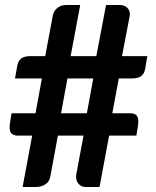

<svg xmlns="http://www.w3.org/2000/svg" viewBox="-20 -743 620 763"><path d="M325.2 -293 350.6 -431.2H248L222.7 -293ZM464.8 -520H565.4L556.6 -468.3Q553.2 -449.7 540.5 -440.4Q529.3 -431.2 502 -431.2H452.1L426.3 -293H497.1Q516.6 -293 524.4 -282.2Q532.2 -272 528.3 -243.2L522 -204.1H413.6L375.5 0H318.4Q310.5 0 302.7 -3.9Q296.4 -7.3 290 -15.1Q285.6 -20.5 283.2 -31.7Q281.2 -40.5 283.2 -50.8L312 -204.1H210L180.7 -44.9Q177.2 -21 160.6 -10.7Q143.6 0 125 0H69.8L107.9 -204.1H50.3Q31.7 -204.1 23.4 -215.3Q15.6 -225.6 19.5 -253.4L25.9 -293H121.1L146.5 -431.2H39.6L48.8 -482.4Q52.2 -501 64.9 -511.2Q76.7 -520 103.5 -520H159.7L189.9 -681.2Q193.4 -699.7 208.5 -711.9Q222.7 -723.1 242.7 -723.1H298.8L260.7 -520H362.8L401.4 -723.1H456.5Q475.6 -723.1 486.8 -710.9Q498.5 -697.8 495.6 -680.2Z"/></svg>

Font: Lato-SemiBold
Style: Bold
Weight: 500
Designer: Lukasz Dziedzic with Adam Twardoch and Botio Nikoltchev
Foundry: tyPoland Lukasz Dziedzic
Version: ""